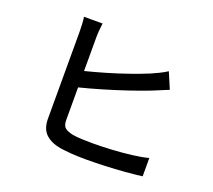

<svg xmlns="http://www.w3.org/2000/svg" viewBox="-130 -950 1260 1134"><g transform="rotate(20 500.0 -383.0)"><path d="M331 -777Q328 -758 326 -732.5Q324 -707 324 -686V-476Q384 -491 452 -511Q520 -531 584.5 -553.5Q649 -576 697 -596Q722 -607 746 -618.5Q770 -630 795 -646L838 -545Q813 -535 785 -523Q757 -511 734 -502Q680 -481 608.5 -457Q537 -433 462.5 -411Q388 -389 324 -373V-168Q324 -133 340.5 -119.5Q357 -106 392 -99Q415 -95 448.5 -93.5Q482 -92 517 -92Q570 -92 634.5 -95.5Q699 -99 760 -106.5Q821 -114 862 -125V-10Q817 -4 756 1Q695 6 630.5 8.5Q566 11 511 11Q465 11 422.5 8Q380 5 348 0Q287 -11 253.5 -43.5Q220 -76 220 -139Q220 -165 220 -211Q220 -257 220 -314Q220 -371 220 -430Q220 -489 220 -542Q220 -595 220 -633.5Q220 -672 220 -686Q220 -707 218.5 -734Q217 -761 214 -777Z"/></g></svg>

Font: Source Han Sans SC Medium
Style: Regular
Weight: 500
Designer: Ryoko NISHIZUKA 西塚涼子 (kana, bopomofo & ideographs); Paul D. Hunt (Latin, Greek & Cyrillic); Sandoll Communications 산돌커뮤니
Foundry: Adobe
Version: Version 2.004;hotconv 1.0.118;makeotfexe 2.5.65603